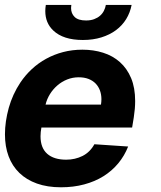

<svg xmlns="http://www.w3.org/2000/svg" viewBox="-26 -756 658 786"><path d="M313.2 -592.3Q232.6 -592.3 191.8 -631.4Q159.4 -662.3 159.4 -710.6Q159.4 -722.3 161.6 -735.8H266Q264.9 -729.4 264.9 -723.4Q264.9 -700.6 279.7 -686.4Q294.4 -672.2 326.3 -672.2Q345.2 -672.2 359.4 -677.6Q373.6 -682.9 383.5 -691.6Q393.5 -700.3 399.3 -711.8Q405.2 -723.4 407.3 -735.8H512.8Q506.7 -704.2 490.6 -677.9Q474.4 -651.6 448.9 -632.6Q423.3 -613.6 389.2 -603Q355.1 -592.3 313.2 -592.3ZM223.7 10.7Q168 10.7 125.2 -4.6Q82.4 -19.9 53.3 -48.1Q24.1 -76.3 9.2 -116.3Q-5.7 -156.2 -5.7 -206Q-5.7 -258.2 9.9 -314.6Q25.6 -370.4 57.5 -418.3Q77.8 -448.5 104.4 -473.2Q131 -497.9 163 -515.4Q195 -533 232.2 -542.8Q269.5 -552.6 311.4 -552.6Q356.9 -552.6 396.3 -540.1Q435.7 -527.7 464.8 -501.8Q494 -475.9 510.7 -436.3Q527.3 -396.7 527.3 -342.3Q527.3 -326.7 525.9 -310.2Q524.5 -293.7 521.7 -275.6L514.9 -234H143.5Q141.7 -224.8 140.8 -215.7Q139.9 -206.7 139.9 -198.2Q139.9 -150.6 167.3 -126.4Q194.6 -102.3 245 -102.3Q281.2 -102.3 311.8 -117.5Q342.3 -132.8 360.4 -165.5L498.6 -156.2Q483.7 -118.3 458.1 -87.4Q432.5 -56.5 397.5 -34.6Q362.6 -12.8 318.7 -1.1Q274.9 10.7 223.7 10.7ZM387.4 -327.8Q388.1 -333.5 388.7 -339Q389.2 -344.5 389.2 -349.8Q389.2 -369 383.2 -385.5Q377.1 -402 365.4 -414.1Q353.7 -426.1 336.3 -432.9Q318.9 -439.6 296.2 -439.6Q271.7 -439.6 249.3 -430.8Q226.9 -421.9 209 -406.4Q191.1 -391 178.4 -370.6Q165.8 -350.1 160.5 -327.8Z"/></svg>

Font: Linik Sans
Style: Bold Italic
Weight: 700
Italic angle: 9°
Designer: Fonts by Rasmus Andersson / Changes by Cristiano Sobral with parts from Marc Monis
Foundry: rsms
Version: Version 3.020; ttfautohint (v1.6)